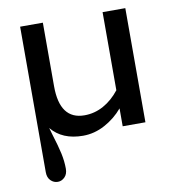

<svg xmlns="http://www.w3.org/2000/svg" viewBox="-75 -538 706 782"><g transform="rotate(-10 277.5 -147.5)"><path d="M154 -472V-209Q154 -71 256 -71Q298 -71 335 -91.5Q372 -112 401 -149V-472H495V0H401V-74Q370 -37 326.5 -13.5Q283 10 236 10Q150 10 105 -45L113 -17Q129 34 136 66.5Q143 99 143 130Q143 152 130.5 164.5Q118 177 102 177Q85 177 72.5 164.5Q60 152 60 130V-472Z"/></g></svg>

Font: Madhuban
Style: Regular
Weight: 400
Designer: jaikishan Patel
Foundry: MagicType
Version: Version 1.000